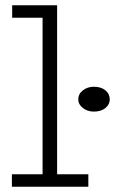

<svg xmlns="http://www.w3.org/2000/svg" viewBox="-20 -706 435 726"><path d="M141 -7V-686H196V-7ZM25 0V-47H314V0ZM26 -639V-686H194V-639ZM335 -284Q311 -284 293.5 -297.5Q276 -311 276 -330Q276 -351 293.5 -364.5Q311 -378 335 -378Q362 -378 378.5 -364.5Q395 -351 395 -330Q395 -311 378.5 -297.5Q362 -284 335 -284Z"/></svg>

Font: BioRhyme ExtraBold Light
Style: Regular
Weight: 300
Version: Version 1.600;gftools[0.9.33]